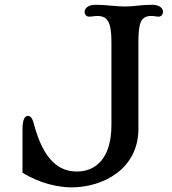

<svg xmlns="http://www.w3.org/2000/svg" viewBox="-20 -790 734 821"><path d="M76.2 -51.8C148.4 -5.4 232.4 11.2 284.7 11.2C422.9 11.2 571.8 -68.8 571.8 -238.8V-607.9C571.8 -689 580.6 -721.7 626.5 -721.7C643.6 -721.7 646.5 -718.8 658.2 -718.8C670.4 -718.8 677.2 -729.5 677.2 -739.3C677.2 -750.5 667 -769.5 630.9 -769.5C579.1 -769.5 555.2 -762.2 514.6 -762.2C472.7 -762.2 439 -769.5 387.7 -769.5C352.1 -769.5 341.8 -750.5 341.8 -739.3C341.8 -729.5 348.6 -718.8 360.4 -718.8C374 -718.8 382.8 -721.7 397 -721.7C443.4 -721.7 456.5 -689 456.5 -607.9V-255.9C456.5 -111.8 388.7 -56.6 308.6 -56.6C234.9 -56.6 165.5 -101.6 123.5 -265.1C118.2 -285.2 108.9 -294.4 100.1 -294.4C86.9 -294.4 76.2 -282.7 76.2 -234.9Z"/></svg>

Font: Stoke
Style: Regular
Weight: 400
Designer: Nicole Fally
Foundry: Nicole Fally
Version: Version 1.002